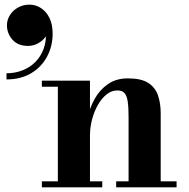

<svg xmlns="http://www.w3.org/2000/svg" viewBox="-20 -808 813 828"><path d="M368 -460V-26H421V0H160.5V-26H229.5V-434H160.5V-460ZM673 -319.5V-26H741.5V0H481V-26H534.5V-303Q534.5 -345 530.8 -370.2Q527 -395.5 516.8 -406.8Q506.5 -418 486 -418Q461 -418 439.5 -400.8Q418 -383.5 402 -355.2Q386 -327 377 -292.8Q368 -258.5 368 -223.5L348 -223Q348 -258 357.5 -300.5Q367 -343 388.2 -381.5Q409.5 -420 445 -445Q480.5 -470 532 -470Q589 -470 619.2 -450.5Q649.5 -431 661.2 -397Q673 -363 673 -319.5ZM8 -465.5V-492Q44.5 -492 76.8 -504.5Q109 -517 132.8 -541Q156.5 -565 168.8 -599.2Q181 -633.5 177.5 -677.5H186Q186.5 -662.5 174.8 -647Q163 -631.5 143.5 -620.8Q124 -610 100.5 -610Q57.5 -610 33.8 -636.8Q10 -663.5 10 -699Q10 -723 23.2 -743.5Q36.5 -764 58.5 -776Q80.5 -788 107 -788Q134 -788 157 -773Q180 -758 193.5 -730.2Q207 -702.5 207 -663.5Q207 -608.5 182.8 -563.5Q158.5 -518.5 114 -492Q69.5 -465.5 8 -465.5Z"/></svg>

Font: Bodoni Moda SC 9pt
Style: Bold
Weight: 700
Designer: Owen Earl
Foundry: indestructible type
Version: Version 2.005